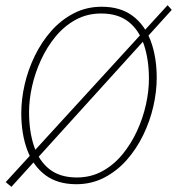

<svg xmlns="http://www.w3.org/2000/svg" viewBox="-20 -698 682 740"><path d="M24 22 2 4 626 -678 642 -660ZM274 12Q202 12 155 -23Q108 -58 85 -120Q62 -182 62 -262Q62 -315 75 -372Q88 -429 114 -482.5Q140 -536 177.5 -578.5Q215 -621 264 -646.5Q313 -672 372 -672Q444 -672 491 -637Q538 -602 561 -540Q584 -478 584 -398Q584 -345 571 -288Q558 -231 532 -177.5Q506 -124 468.5 -81.5Q431 -39 382 -13.5Q333 12 274 12ZM276 -14Q330 -14 374 -38Q418 -62 451.5 -102.5Q485 -143 508 -193Q531 -243 542.5 -295Q554 -347 554 -394Q554 -468 535 -525Q516 -582 475.5 -614Q435 -646 370 -646Q316 -646 272 -622Q228 -598 194.5 -557.5Q161 -517 138 -467Q115 -417 103.5 -365Q92 -313 92 -266Q92 -192 111 -135Q130 -78 170.5 -46Q211 -14 276 -14Z"/></svg>

Font: Source Sans Variable
Style: Italic
Weight: 200
Italic angle: -11°
Designer: Paul D. Hunt
Foundry: Adobe Systems Incorporated
Version: Version 3.006;hotconv 1.0.111;makeotfexe 2.5.65597